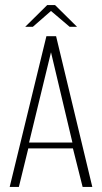

<svg xmlns="http://www.w3.org/2000/svg" viewBox="-20 -733 401 753"><path d="M18 0 162 -591H200L342 0H304L266 -151H91L54 0ZM94 -174H264L180 -528ZM79 -628 165 -713H196L282 -628H253L180 -690L109 -628Z"/></svg>

Font: Alumni Sans ExtraLight
Style: Regular
Weight: 250
Version: Version 1.018